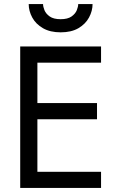

<svg xmlns="http://www.w3.org/2000/svg" viewBox="-20 -930 590 950"><path d="M193 -910Q193 -897 200 -879.5Q207 -862 226 -848.5Q245 -835 280 -835Q315 -835 334 -848.5Q353 -862 360 -879.5Q367 -897 367 -910H438Q438 -876 420.5 -843.5Q403 -811 368 -790.5Q333 -770 280 -770Q228 -770 192.5 -790.5Q157 -811 139.5 -843.5Q122 -876 122 -910ZM80 0V-700H480V-620H165V-420H460V-340H165V-80H480V0Z"/></svg>

Font: Venryn Sans
Style: Regular
Weight: 400
Designer: Owen Earl, indestructible type* (font) & Cristiano Sobral (main changes)
Version: Version 3.600; ttfautohint (v1.8.3)